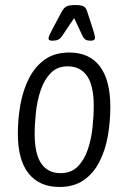

<svg xmlns="http://www.w3.org/2000/svg" viewBox="-20 -738 510 764"><path d="M217 6Q137 6 94 -47.5Q51 -101 51 -206Q51 -266 61.5 -323.5Q72 -381 96 -427.5Q120 -474 159 -501.5Q198 -529 256 -529Q335 -529 377 -474.5Q419 -420 419 -313Q419 -253 409 -196.5Q399 -140 375.5 -94Q352 -48 313 -21Q274 6 217 6ZM221 -49Q263 -49 289 -75Q315 -101 329 -142Q343 -183 348 -229.5Q353 -276 353 -317Q353 -397 326.5 -435.5Q300 -474 249 -474Q208 -474 182 -447.5Q156 -421 142 -379.5Q128 -338 123 -291.5Q118 -245 118 -205Q118 -125 144.5 -87Q171 -49 221 -49ZM188 -576Q173 -576 173 -585Q173 -590 177.5 -600Q182 -610 188 -621L226 -692Q235 -709 247 -713.5Q259 -718 280 -718Q300 -718 311 -713.5Q322 -709 327 -692L350 -621Q353 -611 355.5 -602Q358 -593 358 -588Q358 -576 341 -576Q328 -576 321 -580Q314 -584 308 -596L275 -666L228 -596Q220 -584 211 -580Q202 -576 188 -576Z"/></svg>

Font: Asap Condensed Condensed Light
Style: Italic
Weight: 300
Width: 3
Italic angle: -6°
Designer: Pablo Cosgaya
Foundry: Omnibus-Type
Version: Version 3.001; ttfautohint (v1.8.4.7-5d5b)